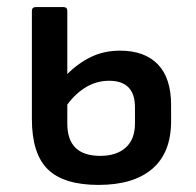

<svg xmlns="http://www.w3.org/2000/svg" viewBox="-20 -510 553 542"><path d="M258 12Q160 12 115 -32Q70 -76 70 -174V-479Q70 -490 81 -490H159Q170 -490 170 -479V-301Q201 -332 237.5 -349.5Q274 -367 319 -367Q388 -367 425.5 -328.5Q463 -290 463 -213V-168Q463 -79 410 -33.5Q357 12 258 12ZM170 -161Q170 -70 263 -70Q309 -70 335 -93.5Q361 -117 361 -161V-207Q361 -282 288 -282Q254 -282 224.5 -265Q195 -248 170 -215Z"/></svg>

Font: Sofia Sans SemiBold
Style: Regular
Weight: 600
Designer: Botio Nikoltchev, Ani Petrova
Foundry: lettersoup
Version: Version 4.101; ttfautohint (v1.8.4.7-5d5b)